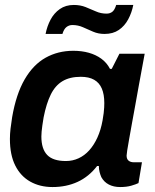

<svg xmlns="http://www.w3.org/2000/svg" viewBox="-20 -743 627 775"><path d="M192 12Q141 12 102 -10Q63 -32 41.5 -75Q20 -118 20 -182Q20 -202 22.5 -223.5Q25 -245 29 -270Q45 -363 79.5 -422.5Q114 -482 164 -510Q214 -538 276 -538Q310 -538 338.5 -530Q367 -522 389 -506Q411 -490 424 -465H431L462 -526H564L540 -396Q533 -355 525.5 -315.5Q518 -276 512 -241.5Q506 -207 501 -180Q496 -153 493.5 -136Q491 -119 491 -115Q491 -101 499 -94.5Q507 -88 520 -88H553L539 -4Q529 1 510 6.5Q491 12 465 12Q439 12 419.5 2Q400 -8 389 -28Q385 -37 382 -48.5Q379 -60 379 -73H372Q339 -30 293.5 -9Q248 12 192 12ZM246 -93Q273 -93 297 -104Q321 -115 340 -136Q359 -157 373 -187.5Q387 -218 394 -257Q397 -274 398.5 -286.5Q400 -299 400.5 -309Q401 -319 401 -327Q401 -362 391 -385.5Q381 -409 360 -421Q339 -433 306 -433Q262 -433 232.5 -415.5Q203 -398 185 -361.5Q167 -325 156 -269Q153 -251 151 -237Q149 -223 148 -212Q147 -201 147 -192Q147 -142 170.5 -117.5Q194 -93 246 -93ZM164 -606Q170 -637 184 -663.5Q198 -690 221.5 -706.5Q245 -723 278 -723Q304 -723 325.5 -714.5Q347 -706 367 -697Q387 -688 410 -688Q424 -688 433.5 -695.5Q443 -703 449 -723H518Q512 -692 497.5 -665Q483 -638 459.5 -622Q436 -606 402 -606Q377 -606 356 -615Q335 -624 315 -633Q295 -642 272 -642Q259 -642 248.5 -634Q238 -626 232 -606Z"/></svg>

Font: Archivo SemiBold SemiBold
Style: Italic
Weight: 600
Italic angle: -10°
Version: Version 2.001